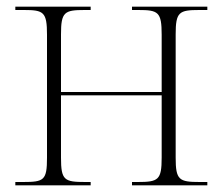

<svg xmlns="http://www.w3.org/2000/svg" viewBox="-20 -556 668 576"><path d="M26 0H252V-10H236C173 -10 163 -15 163 -83V-270H465V-83C465 -16 455 -10 393 -10H376V0H602V-10H579C517 -10 507 -16 507 -83V-453C507 -520 517 -526 578 -526H602V-536H376V-526H395C455 -526 465 -520 465 -452V-280H163V-453C163 -520 173 -526 234 -526H252V-536H26V-526H52C111 -526 121 -520 121 -452V-83C121 -15 112 -10 49 -10H26Z"/></svg>

Font: Noto Serif Display SemiCondensed ExtraLight
Style: Regular
Weight: 200
Width: 4
Designer: Monotype Design Team
Foundry: Monotype Imaging Inc.
Version: Version 2.009